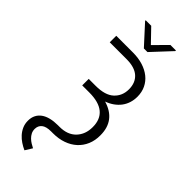

<svg xmlns="http://www.w3.org/2000/svg" viewBox="-358 -981 1245 1245"><g transform="rotate(45 264.5 -358.0)"><path d="M223.7 -49.7H237.9Q311.1 -49.7 351.6 -91.6Q392 -133.9 392 -199.9Q392.4 -271 348.7 -307.4Q305 -343.8 217 -343.8H152.3V-403.4H215.6Q302.9 -403.4 343.8 -441.8Q384.9 -480.1 384.9 -540.1Q384.9 -600.1 347.3 -633.9Q309.7 -667.6 234.7 -667.6H81V-727.3H234.7Q284.1 -727.3 325.1 -714.5Q366.1 -701.7 395.6 -678.1Q425.1 -654.5 441.4 -620.7Q457.7 -587 457.7 -545.1Q457.7 -514.9 449.2 -488.5Q440.7 -462 424.4 -440.3Q408 -418.7 384.6 -402Q361.2 -385.3 331.3 -374.6Q397.4 -355.1 431.1 -311.3Q464.8 -267.4 464.8 -198.5Q465.2 -151.3 448.9 -112.7Q432.5 -74.2 402.5 -46.9Q372.5 -19.5 330.6 -4.8Q288.7 9.9 237.9 9.9H220.9Q175.8 9.9 155 27Q134.2 44 133.9 73.5Q133.9 92.7 141.7 107.8Q149.5 122.9 161.6 134.6Q173.7 146.3 187.9 155Q202.1 163.7 215.2 170.1L185 218.8Q162.6 208.8 141.2 194.6Q119.7 180.4 102.8 161.6Q85.9 142.8 75.5 119.3Q65 95.9 65 67.1Q65 38 76 16.2Q87 -5.7 107.6 -20.4Q128.2 -35.2 157.7 -42.4Q187.1 -49.7 223.7 -49.7ZM195.3 -933.6 282.3 -843.4 371.4 -933.6H421.9V-927.9L298.7 -795.8H265.6L144.9 -927.9V-933.6Z"/></g></svg>

Font: Inter P Light
Style: Regular
Weight: 300
Designer: Rasmus Andersson
Foundry: rsms
Version: Version 3.018;git-588b23468